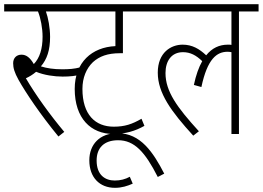

<svg xmlns="http://www.w3.org/2000/svg" viewBox="-20 -642 1259 920"><path d="M278 -310C237 -310 204 -315 176 -324C205 -358 220 -401 220 -465C220 -508 211 -557 200 -587H314V-622H0V-587H162C175 -555 184 -507 184 -466C184 -408 170 -364 142 -335C124 -366 106 -380 83 -380C59 -380 43 -364 43 -339C43 -317 49 -295 69 -259C104 -197 172 -95 260 12L288 -10C221 -90 152 -185 104 -267C120 -274 138 -285 153 -298C191 -282 241 -275 280 -275C315 -275 342 -278 368 -285L363 -319C336 -312 311 -310 278 -310Z M704 -587V-622H293V-587H533V-421C421 -416 338 -344 338 -216C338 -75 415 0 524 0C580 0 628 -14 672 -39L658 -73C613 -47 578 -35 525 -35C437 -35 375 -92 375 -216C375 -270 394 -314 425 -344C456 -372 495 -387 555 -387H569V-587Z M616 238 602 205C580 217 557 223 530 223C485 223 443 198 443 127C443 67 478 30 546 30C624 30 675 86 736 206L767 190C714 88 654 -4 543 -4C457 -4 408 51 408 126C408 208 457 258 531 258C564 258 591 249 616 238Z M691 -587H1089V-427C1083 -428 1078 -428 1072 -428C1031 -428 996 -412 968 -377C935 -408 901 -428 855 -428C800 -428 736 -391 736 -294C736 -196 800 -108 906 8L933 -13C828 -128 773 -204 773 -292C773 -349 801 -392 857 -392C892 -392 920 -377 949 -349C932 -319 919 -282 909 -235L945 -225C974 -361 1019 -394 1071 -394C1078 -394 1083 -393 1089 -392V0H1125V-587H1219V-622H691Z"/></svg>

Font: Noto Sans Devanagari UI Condensed ExtraLight
Style: Regular
Weight: 200
Width: 3
Designer: Jelle Bosma - Monotype Design Team
Foundry: Monotype Imaging Inc.
Version: Version 2.004